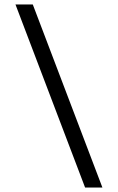

<svg xmlns="http://www.w3.org/2000/svg" viewBox="-20 -736 532 866"><path d="M363.8 109.9 49.8 -715.8H127.9L441.9 109.9Z"/></svg>

Font: Uncut Sans
Style: Regular
Weight: 400
Designer: Kasper Nordkvist
Foundry: UNCUT.wtf
Version: Version 1.304;Glyphs 3.2 (3246)